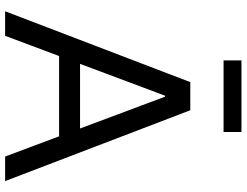

<svg xmlns="http://www.w3.org/2000/svg" viewBox="-124 -818 942 733"><g transform="rotate(90 346.5 -451.0)"><path d="M312.5 -707H400.4L670.9 0H577.1ZM293 -707H380.9V-610.4H312.5L380.9 -707L116.2 0H22.5ZM152.3 -286.1H541V-206.1H152.3ZM483.4 -834H210V-902.3H483.4Z"/></g></svg>

Font: Wanted Sans Std Variable
Style: Regular
Weight: 400
Designer: Original Design by Kil Hyung-jin and Kang Hanbin, Wanted Lab, Inc;
Foundry: Wanted Lab, Inc.
Version: Version 1.003;Glyphs 3.2 (3227)